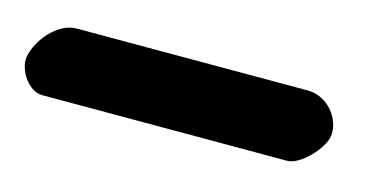

<svg xmlns="http://www.w3.org/2000/svg" viewBox="-34 -74 510 262"><g transform="rotate(15 221.0 57.0)"><path d="M-4 62C-7 80 10 107 30 107H376C395 107 422 77 425 60C429 34 406 7 379 7H52C25 7 0 38 -4 62Z"/></g></svg>

Font: Asimov Print
Style: Regular
Weight: 500
Designer: Google
Version: Version 2.000980: 2014